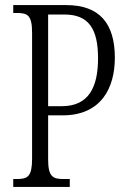

<svg xmlns="http://www.w3.org/2000/svg" viewBox="-20 -734 501 754"><path d="M32 0H254V-31H228C187 -31 169 -41 169 -108V-281H226C379 -281 431 -391 431 -507C431 -642 371 -714 240 -714H32V-683H48C89 -683 106 -673 106 -605V-111C106 -41 89 -31 47 -31H32ZM223 -317H169V-677H233C328 -677 365 -621 365 -505C365 -394 330 -317 223 -317Z"/></svg>

Font: Noto Serif Thai ExtraCondensed Light
Style: Regular
Weight: 300
Width: 2
Designer: Monotype Design Team
Foundry: Monotype Imaging Inc.
Version: Version 2.002